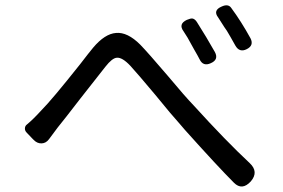

<svg xmlns="http://www.w3.org/2000/svg" viewBox="-20 -730 1040 705"><path d="M839 -59Q780 -118 659 -253Q647 -267 641 -274Q611 -307 550 -382Q483 -462 459 -488Q429 -520 409 -518Q392 -517 367 -485Q343 -455 275 -368Q215 -290 192 -262Q178 -244 160 -219Q149 -204 132.5 -203.5Q116 -203 103 -217L98 -222L78 -243Q71 -250 71.5 -259Q72 -268 79 -273Q102 -292 132 -325Q170 -363 274 -494Q307 -537 322 -555Q365 -606 406 -609Q448 -613 495 -566Q524 -536 594 -454Q660 -375 691 -343Q810 -212 897 -131Q931 -99 901 -64Q869 -29 839 -59ZM713 -512Q707 -524 693 -548Q686 -560 683 -566Q669 -593 654 -615Q634 -642 666 -657Q680 -663 687 -662Q696 -660 703 -649Q738 -594 769 -539Q784 -511 754 -498Q726 -485 713 -512ZM844 -563Q824 -599 813 -617Q810 -621 804 -630Q789 -654 781 -666Q761 -692 794 -706Q818 -717 829 -701Q866 -651 900 -589Q913 -563 886 -549.5Q859 -536 844 -563Z"/></svg>

Font: GenSenRounded JP R
Style: Regular
Weight: 400
Version: Version 1.501;PS 1;hotconv 16.6.51;makeotf.lib2.5.65220